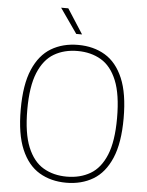

<svg xmlns="http://www.w3.org/2000/svg" viewBox="-62 -994 808 1052"><g transform="rotate(5 342.0 -467.5)"><path d="M342 9Q257.5 9 193.8 -29Q130 -67 94.5 -150.5Q59 -234 59 -370Q59 -506.5 94.8 -589.8Q130.5 -673 194.2 -711Q258 -749 342 -749Q427 -749 490.5 -711Q554 -673 589.5 -589.8Q625 -506.5 625 -370Q625 -234 589.2 -150.5Q553.5 -67 489.8 -29Q426 9 342 9ZM342 -24.5Q415.5 -24.5 471.2 -57Q527 -89.5 558 -164.8Q589 -240 589 -368Q589 -498 558 -574Q527 -650 471.2 -682.8Q415.5 -715.5 342 -715.5Q268.5 -715.5 213 -683Q157.5 -650.5 126.2 -575.2Q95 -500 95 -372Q95 -242 126.2 -166Q157.5 -90 213 -57.2Q268.5 -24.5 342 -24.5ZM326 -808 231 -944H270.5L358 -808Z"/></g></svg>

Font: Encode Sans Th
Style: Regular
Weight: 100
Designer: Multiple Designers
Foundry: Impallari Type
Version: Version 3.002; ttfautohint (v1.8.3) -l 8 -r 50 -G 200 -x 14 